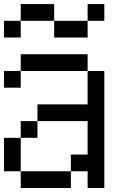

<svg xmlns="http://www.w3.org/2000/svg" viewBox="-20 -937 623 957"><path d="M0 -83.3V-250H83.3V-83.3ZM0 -500V-583.3H83.3V-500ZM0 -750V-833.3H83.3V-750ZM166.7 -333.3V-416.7H416.7V-583.3H500V0H416.7V-83.3H333.3V-166.7H416.7V-333.3ZM166.7 -250H83.3V-333.3H166.7ZM333.3 -83.3V0H83.3V-83.3ZM500 -833.3H416.7V-916.7H500ZM83.3 -916.7H250V-833.3H83.3ZM83.3 -583.3V-666.7H416.7V-583.3ZM250 -833.3H416.7V-750H250Z"/></svg>

Font: Galmuri11 Regular
Style: Regular
Weight: 400
Designer: Minseo Lee (Quiple)
Version: Version 2.356;hotconv 1.1.0;makeotfexe 2.6.0 DEVELOPMENT